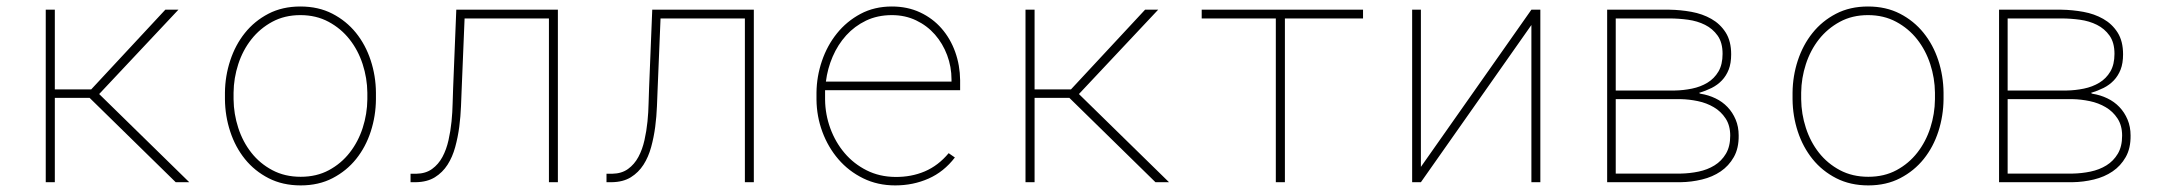

<svg xmlns="http://www.w3.org/2000/svg" viewBox="-20 -558 6641 588"><path d="M254.4 -258.3H147.9V0H120.1V-528.3H147.9V-284.2H259.3L486.3 -528.3H526.4L283.7 -270L559.6 0H518.1Z M668.9 -274.4Q669.4 -325.2 685.1 -372.8Q700.7 -420.4 730 -457Q759.3 -493.7 802 -515.9Q844.7 -538.1 899.9 -538.1Q955.1 -538.1 997.8 -516.1Q1040.5 -494.1 1070.1 -457.5Q1099.6 -420.9 1115.2 -373.3Q1130.9 -325.7 1131.3 -274.4V-253.9Q1130.9 -203.1 1115.5 -155.5Q1100.1 -107.9 1070.8 -71.3Q1041.5 -34.7 998.8 -12.5Q956.1 9.8 900.9 9.8Q845.7 9.8 802.7 -12.2Q759.8 -34.2 730.2 -70.8Q700.7 -107.4 685.1 -155Q669.4 -202.6 668.9 -253.9ZM695.3 -253.9Q695.8 -209 709.7 -166.3Q723.6 -123.5 749.8 -90.3Q775.9 -57.1 814 -36.9Q852.1 -16.6 900.9 -16.6Q949.7 -16.6 987.3 -36.9Q1024.9 -57.1 1051 -90.6Q1077.1 -124 1090.8 -166.5Q1104.5 -209 1105 -253.9V-274.4Q1104.5 -318.8 1090.6 -361.6Q1076.7 -404.3 1050.5 -437.5Q1024.4 -470.7 986.3 -491.2Q948.2 -511.7 899.9 -511.7Q851.6 -511.7 813.7 -491.2Q775.9 -470.7 749.8 -437.5Q723.6 -404.3 709.7 -361.6Q695.8 -318.8 695.3 -274.4Z M1688.5 -528.3V0H1661.1V-501.5H1402.8L1394 -288.1Q1393.1 -263.2 1391.8 -232.4Q1390.6 -201.7 1386.5 -169.7Q1382.3 -137.7 1374 -107.4Q1365.7 -77.1 1350.6 -53.5Q1335.4 -29.8 1311.8 -15.1Q1288.1 -0.5 1253.4 0H1237.3V-25.9H1254.9Q1283.7 -26.4 1303.2 -40.5Q1322.8 -54.7 1335 -77.4Q1347.2 -100.1 1353.5 -128.4Q1359.9 -156.7 1362.8 -185.8Q1365.7 -214.8 1366.2 -241.7Q1366.7 -268.6 1367.7 -288.1L1377.4 -528.3Z M2288.6 -528.3V0H2261.2V-501.5H2002.9L1994.1 -288.1Q1993.2 -263.2 1991.9 -232.4Q1990.7 -201.7 1986.6 -169.7Q1982.4 -137.7 1974.1 -107.4Q1965.8 -77.1 1950.7 -53.5Q1935.5 -29.8 1911.9 -15.1Q1888.2 -0.5 1853.5 0H1837.4V-25.9H1855Q1883.8 -26.4 1903.3 -40.5Q1922.9 -54.7 1935.1 -77.4Q1947.3 -100.1 1953.6 -128.4Q1960 -156.7 1962.9 -185.8Q1965.8 -214.8 1966.3 -241.7Q1966.8 -268.6 1967.8 -288.1L1977.5 -528.3Z M2721.7 9.8Q2667.5 9.8 2623.3 -12Q2579.1 -33.7 2547.6 -70.3Q2516.1 -106.9 2498.5 -154.3Q2481 -201.7 2480.5 -252.9V-274.4Q2481 -323.7 2497.1 -371.1Q2513.2 -418.5 2543 -455.6Q2572.8 -492.7 2615.2 -515.4Q2657.7 -538.1 2711.4 -538.1Q2759.3 -538.1 2797.9 -520Q2836.4 -502 2863.5 -470.9Q2890.6 -439.9 2905.3 -398.9Q2919.9 -357.9 2920.4 -312.5V-281.7H2506.8V-274.4V-252.9Q2507.3 -207.5 2522.9 -164.8Q2538.6 -122.1 2566.7 -89.1Q2594.7 -56.2 2634 -36.4Q2673.3 -16.6 2721.7 -16.1Q2771 -15.6 2812.3 -33.2Q2853.5 -50.8 2885.3 -88.9L2904.3 -75.7Q2870.6 -31.7 2823.5 -11Q2776.4 9.8 2721.7 9.8ZM2711.4 -511.7Q2667.5 -511.7 2632.3 -494.9Q2597.2 -478 2571.5 -449.7Q2545.9 -421.4 2530 -384.5Q2514.2 -347.7 2509.3 -308.1H2894V-314.5Q2894 -353.5 2880.6 -389.2Q2867.2 -424.8 2843.3 -452.1Q2819.3 -479.5 2785.6 -495.6Q2752 -511.7 2711.4 -511.7Z M3254.9 -258.3H3148.4V0H3120.6V-528.3H3148.4V-284.2H3259.8L3486.8 -528.3H3526.9L3284.2 -270L3560.1 0H3518.6Z M4154.3 -501.5H3915V0H3887.2V-501.5H3660.2V-528.3H4154.3Z M4669.9 -528.3H4697.3V0H4669.9V-481.4L4331.5 0H4304.7V-528.3H4331.5V-46.9Z M4901.9 0V-528.3H5093.3Q5126.5 -527.8 5160.2 -521.7Q5193.8 -515.6 5220.9 -500.2Q5248 -484.9 5264.9 -458.5Q5281.7 -432.1 5281.7 -391.6Q5281.7 -364.3 5274.2 -345Q5266.6 -325.7 5253.4 -311.8Q5240.2 -297.9 5222.2 -288.8Q5204.1 -279.8 5183.1 -273.4L5187.5 -271Q5212.4 -267.1 5233.6 -256.8Q5254.9 -246.6 5270.5 -230.2Q5286.1 -213.9 5295.4 -191.9Q5304.7 -169.9 5304.7 -143.1Q5305.2 -104 5289.8 -76.9Q5274.4 -49.8 5249.5 -33Q5224.6 -16.1 5192.4 -8.3Q5160.2 -0.5 5127 0ZM4928.2 -254.4V-26.4H5127Q5154.8 -26.9 5181.9 -32.5Q5209 -38.1 5230.7 -51.5Q5252.4 -64.9 5265.6 -87.2Q5278.8 -109.4 5278.8 -142.6Q5278.8 -173.8 5264.6 -195.3Q5250.5 -216.8 5228.5 -229.7Q5206.5 -242.7 5179.7 -248.3Q5152.8 -253.9 5127 -254.4ZM4928.2 -280.8H5108.4Q5135.3 -281.2 5161.6 -286.6Q5188 -292 5209 -304.7Q5230 -317.4 5242.7 -338.9Q5255.4 -360.4 5255.4 -393.1Q5255.4 -427.7 5240.2 -449Q5225.1 -470.2 5201.7 -481.9Q5178.2 -493.7 5149.4 -497.6Q5120.6 -501.5 5093.3 -501.5H4928.2Z M5469.7 -274.4Q5470.2 -325.2 5485.8 -372.8Q5501.5 -420.4 5530.8 -457Q5560.1 -493.7 5602.8 -515.9Q5645.5 -538.1 5700.7 -538.1Q5755.9 -538.1 5798.6 -516.1Q5841.3 -494.1 5870.8 -457.5Q5900.4 -420.9 5916 -373.3Q5931.6 -325.7 5932.1 -274.4V-253.9Q5931.6 -203.1 5916.3 -155.5Q5900.9 -107.9 5871.6 -71.3Q5842.3 -34.7 5799.6 -12.5Q5756.8 9.8 5701.7 9.8Q5646.5 9.8 5603.5 -12.2Q5560.5 -34.2 5531 -70.8Q5501.5 -107.4 5485.8 -155Q5470.2 -202.6 5469.7 -253.9ZM5496.1 -253.9Q5496.6 -209 5510.5 -166.3Q5524.4 -123.5 5550.5 -90.3Q5576.7 -57.1 5614.7 -36.9Q5652.8 -16.6 5701.7 -16.6Q5750.5 -16.6 5788.1 -36.9Q5825.7 -57.1 5851.8 -90.6Q5877.9 -124 5891.6 -166.5Q5905.3 -209 5905.8 -253.9V-274.4Q5905.3 -318.8 5891.4 -361.6Q5877.4 -404.3 5851.3 -437.5Q5825.2 -470.7 5787.1 -491.2Q5749 -511.7 5700.7 -511.7Q5652.3 -511.7 5614.5 -491.2Q5576.7 -470.7 5550.5 -437.5Q5524.4 -404.3 5510.5 -361.6Q5496.6 -318.8 5496.1 -274.4Z M6102.1 0V-528.3H6293.5Q6326.7 -527.8 6360.4 -521.7Q6394 -515.6 6421.1 -500.2Q6448.2 -484.9 6465.1 -458.5Q6481.9 -432.1 6481.9 -391.6Q6481.9 -364.3 6474.4 -345Q6466.8 -325.7 6453.6 -311.8Q6440.4 -297.9 6422.4 -288.8Q6404.3 -279.8 6383.3 -273.4L6387.7 -271Q6412.6 -267.1 6433.8 -256.8Q6455.1 -246.6 6470.7 -230.2Q6486.3 -213.9 6495.6 -191.9Q6504.9 -169.9 6504.9 -143.1Q6505.4 -104 6490 -76.9Q6474.6 -49.8 6449.7 -33Q6424.8 -16.1 6392.6 -8.3Q6360.4 -0.5 6327.1 0ZM6128.4 -254.4V-26.4H6327.1Q6355 -26.9 6382.1 -32.5Q6409.2 -38.1 6430.9 -51.5Q6452.6 -64.9 6465.8 -87.2Q6479 -109.4 6479 -142.6Q6479 -173.8 6464.8 -195.3Q6450.7 -216.8 6428.7 -229.7Q6406.7 -242.7 6379.9 -248.3Q6353 -253.9 6327.1 -254.4ZM6128.4 -280.8H6308.6Q6335.4 -281.2 6361.8 -286.6Q6388.2 -292 6409.2 -304.7Q6430.2 -317.4 6442.9 -338.9Q6455.6 -360.4 6455.6 -393.1Q6455.6 -427.7 6440.4 -449Q6425.3 -470.2 6401.9 -481.9Q6378.4 -493.7 6349.6 -497.6Q6320.8 -501.5 6293.5 -501.5H6128.4Z"/></svg>

Font: Roboto Mono Thin
Style: Regular
Weight: 250
Designer: Google
Version: Version 2.000985; 2015; ttfautohint (v1.3)